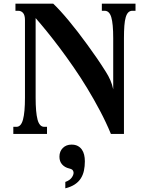

<svg xmlns="http://www.w3.org/2000/svg" viewBox="-20 -736 822 1055"><path d="M589.4 0Q563 -64 529.5 -127.2Q496.1 -190.4 459.5 -250.7Q422.9 -311 384 -367.2Q345.2 -423.3 308.1 -472.7Q271 -522 237.1 -563.7Q203.1 -605.5 175.8 -636.7V-199.2Q175.8 -118.7 186.3 -78.9Q196.8 -39.1 223.1 -39.1H238.3V0H53.2V-39.1H70.3Q95.7 -39.1 106.4 -79.1Q117.2 -119.1 117.2 -199.7V-626Q117.2 -652.3 106.9 -664.6Q96.7 -676.8 79.6 -676.8H64.9V-715.8H272.5Q289.6 -699.7 311.3 -676Q333 -652.3 357.4 -623Q381.8 -593.8 408 -559.8Q434.1 -525.9 460.4 -489.7Q486.8 -453.6 512.5 -416.3Q538.1 -378.9 561 -342.3Q576.2 -318.8 586.4 -295.2Q596.7 -271.5 602.1 -245.1V-526.4Q602.1 -605 591.6 -640.9Q581.1 -676.8 554.7 -676.8H539.6V-715.8H724.6V-676.8H707.5Q694.3 -676.8 685.3 -668.2Q676.3 -659.7 670.9 -641.4Q665.5 -623 663.3 -594.5Q661.1 -565.9 661.1 -525.9V0ZM446.3 149.9Q446.3 177.7 441.2 201.7Q436 225.6 423.8 244.6Q411.6 263.7 390.9 277.3Q370.1 291 338.9 298.8V263.7Q363.3 254.9 373.8 240.2Q384.3 225.6 384.3 213.4Q384.3 206.5 380.1 200Q376 193.4 359.4 189.5Q336.4 184.1 321.5 167.7Q306.6 151.4 306.6 125Q306.6 95.7 325.2 77.1Q343.8 58.6 373 58.6Q393.1 58.6 407 65.9Q420.9 73.2 429.7 85.7Q438.5 98.1 442.4 114.7Q446.3 131.3 446.3 149.9Z"/></svg>

Font: Arian AMU Serif
Style: Bold
Weight: 700
Designer: Ruben Hakobyan (Tarumian)
Foundry: Ruben Hakobyan (Tarumian)
Version: Version 1.002